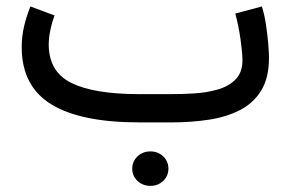

<svg xmlns="http://www.w3.org/2000/svg" viewBox="-20 -385 915 604"><path d="M396 145.5Q396 122.6 412.6 106.9Q429.2 91.3 453.1 91.3Q477.1 91.3 493.4 106.9Q509.8 122.6 509.8 145.5Q509.8 168.5 493.4 184.1Q477.1 199.7 453.1 199.7Q429.2 199.7 412.6 184.1Q396 168.5 396 145.5ZM521.5 0H417.5Q233.4 0 140.9 -57.1Q48.3 -114.3 48.3 -236.8Q48.3 -270.5 55.9 -302.7Q63.5 -335 75.7 -364.7L151.4 -336.4Q143.6 -314.9 138.4 -290.5Q133.3 -266.1 133.3 -244.1Q133.8 -158.7 205.1 -123.8Q276.4 -88.9 417.5 -88.9H522Q552.7 -88.9 590.3 -91.1Q627.9 -93.3 662.8 -102.8Q697.8 -112.3 720.2 -134.3Q742.7 -156.2 742.7 -195.3Q742.7 -218.3 736.8 -260.3Q731 -302.2 720.2 -342.3L803.7 -364.7Q812 -339.4 816.9 -306.4Q821.8 -273.4 824 -244.9Q826.2 -216.3 826.2 -203.6Q826.2 -139.2 801 -99.1Q775.9 -59.1 732.7 -37.6Q689.5 -16.1 634.8 -8.1Q580.1 0 521.5 0Z"/></svg>

Font: Vazirmatn RD
Style: Regular
Weight: 400
Designer: Saber Rastikerdar
Foundry: Saber Rastikerdar
Version: Version 32.102